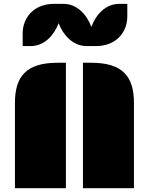

<svg xmlns="http://www.w3.org/2000/svg" viewBox="-20 -997 789 1017"><path d="M419.4 0H689.5V-451.2C689.5 -589.4 632.3 -664.6 463.4 -664.6H419.4ZM59.1 0H329.1V-664.6H285.2C116.2 -664.6 59.1 -589.4 59.1 -451.2ZM142.1 -752.9C215.8 -752.9 266.1 -810.5 290.5 -874C314.9 -810.5 366.2 -752.9 439.5 -752.9H488.3C594.2 -752.9 654.3 -825.2 654.3 -909.7V-976.6H612.3C538.1 -976.6 487.8 -918.9 463.9 -854.5C439.9 -918.9 389.6 -976.6 315.4 -976.6H266.1C160.2 -976.6 100.1 -904.3 100.1 -819.8V-752.9Z"/></svg>

Font: Plaster
Style: Regular
Weight: 400
Designer: Eben Sorkin
Foundry: Eben Sorkin
Version: Version 1.007